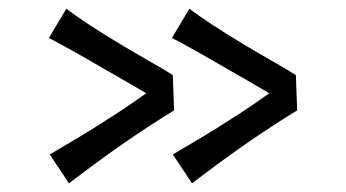

<svg xmlns="http://www.w3.org/2000/svg" viewBox="-20 -504 793 440"><path d="M661 -251Q652 -257 634 -268Q616 -279 592.5 -293Q569 -307 544.5 -321Q520 -335 499 -347Q465 -367 432 -385.5Q399 -404 374 -417L414 -484Q435 -468 467 -447Q499 -426 539 -402Q569 -384 601.5 -365.5Q634 -347 658 -332ZM379 -251Q370 -257 352 -268Q334 -279 310.5 -293Q287 -307 262.5 -321Q238 -335 217 -347Q183 -367 150 -385.5Q117 -404 92 -417L132 -484Q153 -468 185 -447Q217 -426 257 -402Q287 -384 319.5 -365.5Q352 -347 376 -332ZM420 -84 376 -150Q403 -166 438.5 -187Q474 -208 506 -229Q546 -254 586 -282.5Q626 -311 658 -332L661 -251Q636 -236 604 -215Q572 -194 543 -174Q510 -151 479.5 -128.5Q449 -106 420 -84ZM138 -84 94 -150Q121 -166 156.5 -187Q192 -208 224 -229Q264 -254 304 -282.5Q344 -311 376 -332L379 -251Q354 -236 322 -215Q290 -194 261 -174Q228 -151 197.5 -128.5Q167 -106 138 -84Z"/></svg>

Font: Truculenta SemiBold
Style: Regular
Weight: 600
Version: Version 1.002